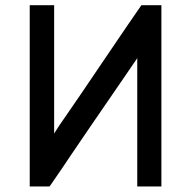

<svg xmlns="http://www.w3.org/2000/svg" viewBox="-20 -710 720 722"><path d="M157.2 -8.8H155.3H153.3H144.5H135.7H130.9H125H117.2H110.4H91.8V-690.4H110.4H113.3H116.2H126H134.8H141.6H149.4H157.2H165H183.6V-208Q203.1 -239.3 224.6 -269.5Q247.1 -300.8 418 -553.7L461.9 -618.2L511.7 -690.4H521.5H523.4H525.4H533.2H542H547.9H554.7H561.5H569.3H586.9V-8.8H569.3H566.4H563.5H553.7H543H537.1H529.3H521.5H513.7H496.1V-491.2Q474.6 -460 454.1 -429.7Q317.4 -231.4 317.4 -230.5Q216.8 -83 216.8 -82L171.9 -16.6L166 -8.8Z"/></svg>

Font: LeFont
Style: Default
Weight: 400
Designer: Leryon MEDIA
Version: Version 1.0